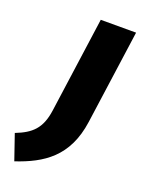

<svg xmlns="http://www.w3.org/2000/svg" viewBox="-253 -601 671 894"><g transform="rotate(20 83.0 -154.5)"><path d="M-66 224C65 180 172 113 197 -67L262 -533H87L21 -59C8 33 -32 69 -109 99Z"/></g></svg>

Font: Fira Sans ExtraBold
Style: Italic
Weight: 800
Italic angle: -8°
Designer: bBox Type GmbH & Carrois Corporate GbR & Edenspiekermann AG
Foundry: bBox Type GmbH & Carrois Corporate GbR & Edenspiekermann AG
Version: Version 4.301;PS 004.301;hotconv 1.0.88;makeotf.lib2.5.64775